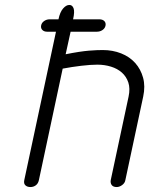

<svg xmlns="http://www.w3.org/2000/svg" viewBox="-20 -753 607 775"><path d="M170 -625Q158 -625 151 -632Q144 -639 146 -650Q148 -661 158 -668Q168 -675 180 -675H216Q222 -704 234.5 -718.5Q247 -733 260 -733Q272 -733 277 -719.5Q282 -706 275 -675H381Q394 -675 401 -668Q408 -661 406 -650Q404 -639 394 -632Q384 -625 371 -625H265L245 -534Q275 -540 298 -543.5Q321 -547 339 -548.5Q357 -550 370.5 -550.5Q384 -551 395 -551Q435 -551 469 -537.5Q503 -524 525.5 -499Q548 -474 557.5 -439.5Q567 -405 558 -363L486 -26Q484 -14 473 -6Q462 2 451 2Q437 2 431 -6Q425 -14 427 -26L499 -363Q506 -396 498 -420Q490 -444 472 -460Q454 -476 428 -484Q402 -492 373 -492Q346 -492 308 -487.5Q270 -483 233 -476L137 -26Q134 -12 124.5 -5Q115 2 103 2Q90 2 82.5 -5Q75 -12 78 -26L206 -625Z"/></svg>

Font: VDS
Style: Thin Italic
Weight: 100
Width: 0
Designer: artmaker
Foundry: artmaker
Version: Version 1.000 2012 initial release